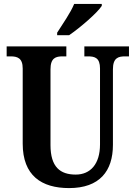

<svg xmlns="http://www.w3.org/2000/svg" viewBox="-20 -951 693 981"><path d="M272 -784V-771H333C390 -810 478 -886 500 -921V-931H359C341 -886 299 -827 272 -784ZM333 10C489 10 557 -77 557 -211V-597C557 -655 584 -663 619 -663H639V-714H411V-663H430C465 -663 491 -655 491 -601V-213C491 -113 442 -59 367 -59C288 -59 238 -97 238 -210V-597C238 -655 265 -663 300 -663H319V-714H14V-663H34C68 -663 96 -655 96 -601V-217C96 -54 192 10 333 10Z"/></svg>

Font: Noto Serif Condensed
Style: Bold
Weight: 700
Width: 3
Designer: Monotype Design Team
Foundry: Monotype Imaging Inc.
Version: Version 2.015